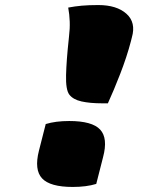

<svg xmlns="http://www.w3.org/2000/svg" viewBox="-20 -730 640 760"><path d="M407 -321H385Q336 -321 302.5 -328.5Q269 -336 254 -356Q240 -375 241.5 -433Q243 -491 252 -574L253 -584Q257 -616 256 -644.5Q255 -673 250 -700Q276 -705 303.5 -707.5Q331 -710 369 -710Q442 -710 480.5 -675.5Q519 -641 502 -582L498 -566Q482 -505 456 -438Q430 -371 407 -321ZM361 -2Q322 10 268 10Q178 10 146.5 -24Q115 -58 134 -133L161 -239Q200 -251 254 -251Q345 -251 376.5 -217Q408 -183 388 -108Z"/></svg>

Font: Recursive Mn Csl St XBk
Style: Italic
Weight: 1000
Italic angle: -15°
Monospace: yes
Version: Version 1.079;hotconv 1.0.112;makeotfexe 2.5.65598; ttfautoh